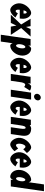

<svg xmlns="http://www.w3.org/2000/svg" viewBox="1890 -2790 1160 4981"><g transform="rotate(90 2470.5 -300.0)"><path d="M459.3 -232C461.2 -238 462.7 -249 463.8 -256C489.7 -436 384 -528 317.6 -528C233.5 -528 90.6 -406 69 -256C47.6 -107 155.2 15 239.3 15C287.4 15 363 -22 435 -119L326.1 -183C301.3 -137 289.2 -126 265.1 -126C246.1 -126 222.2 -153 233.6 -232ZM249.8 -330C257.8 -377 277.4 -413 303.1 -413C325 -413 336.5 -384 332.1 -330Z M884.7 0 707.2 -268 927.6 -513H734.5L679.8 -394L659.4 -513H466.3L616.1 -268L361.3 0H575.3L643.9 -145L670.7 0Z M1420.1 -257C1441.7 -407 1354.2 -528 1242.9 -528C1213.4 -528 1183.6 -497 1161.5 -455H1159.5L1167.9 -513H992.9L881.5 260H1058.5L1103 -49C1114.8 -8 1135.5 15 1164.6 15C1275.9 15 1398.5 -107 1420.1 -257ZM1232.1 -257C1221.9 -186 1192.3 -136 1164 -136C1136.2 -136 1118.7 -186 1129 -257C1139.1 -327 1169.7 -377 1198.8 -377C1229.1 -377 1242.2 -327 1232.1 -257Z M1872.3 -232C1874.2 -238 1875.7 -249 1876.8 -256C1902.7 -436 1797 -528 1730.6 -528C1646.5 -528 1503.6 -406 1482 -256C1460.6 -107 1568.2 15 1652.3 15C1700.4 15 1776 -22 1848 -119L1739.1 -183C1714.3 -137 1702.2 -126 1678.1 -126C1659.1 -126 1635.2 -153 1646.6 -232ZM1662.8 -330C1670.8 -377 1690.4 -413 1716.1 -413C1738 -413 1749.5 -384 1745.1 -330Z M1899.1 0H2076.1L2115.1 -270C2116.9 -283 2135.5 -374 2174.3 -374C2206.7 -374 2235.7 -346 2235.7 -346L2331.3 -496C2331.3 -496 2289.9 -528 2223.9 -528C2176.7 -528 2140.3 -439 2140.3 -439H2139.4L2150.1 -513H1973.1Z M2308 0H2488L2563.8 -526H2383.8ZM2414.4 -690C2407.5 -642 2440.8 -602 2486.8 -602C2532.8 -602 2577.5 -642 2584.4 -690C2591.3 -738 2558.1 -778 2512.1 -778C2466.1 -778 2421.3 -738 2414.4 -690Z M2981.3 -232C2983.2 -238 2984.7 -249 2985.8 -256C3011.7 -436 2906 -528 2839.6 -528C2755.5 -528 2612.6 -406 2591 -256C2569.6 -107 2677.2 15 2761.3 15C2809.4 15 2885 -22 2957 -119L2848.1 -183C2823.3 -137 2811.2 -126 2787.1 -126C2768.1 -126 2744.2 -153 2755.6 -232ZM2771.8 -330C2779.8 -377 2799.4 -413 2825.1 -413C2847 -413 2858.5 -384 2854.1 -330Z M3195.9 0 3231.1 -244C3245.6 -345 3262.6 -384 3293.8 -384C3325.1 -384 3330.8 -345 3316.3 -244L3281.1 0H3458.1L3499.5 -287C3524.3 -459 3448.2 -528 3314.6 -528C3287.3 -528 3259.5 -514 3222.6 -491L3226.8 -520H3086.8L3011.9 0Z M3948.9 -417C3934.5 -442 3867.8 -528 3802.6 -528C3723.3 -528 3579 -401 3558.1 -256C3537.2 -111 3645.1 15 3724.4 15C3795.6 15 3880.4 -67 3902.8 -97L3833.2 -190C3793.8 -160 3779.9 -134.3 3745.6 -134.3C3716.7 -134.3 3701 -191 3710.4 -256.3C3719.8 -321.5 3751.9 -378.7 3780.8 -378.7C3812.6 -378.7 3819.7 -368 3852.3 -323Z M4322.3 -232C4324.2 -238 4325.7 -249 4326.8 -256C4352.7 -436 4247 -528 4180.6 -528C4096.5 -528 3953.6 -406 3932 -256C3910.6 -107 4018.2 15 4102.3 15C4150.4 15 4226 -22 4298 -119L4189.1 -183C4164.3 -137 4152.2 -126 4128.1 -126C4109.1 -126 4085.2 -153 4096.6 -232ZM4112.8 -330C4120.8 -377 4140.4 -413 4166.1 -413C4188 -413 4199.5 -384 4195.1 -330Z M4390.8 -256C4369.1 -106 4456.7 15 4568 15C4597.5 15 4627.3 -16 4649.4 -58H4650.5L4642.1 0H4817.1L4941.1 -860H4764.9L4707.9 -464C4696.1 -505 4675.3 -528 4646.2 -528C4535 -528 4412.4 -406 4390.8 -256ZM4578.8 -256C4589 -327 4618.6 -377 4646.8 -377C4674.7 -377 4691.3 -327 4681 -256C4670.9 -186 4641.2 -136 4612.1 -136C4581.7 -136 4568.7 -186 4578.8 -256Z"/></g></svg>

Font: Blink
Style: Obl
Weight: 400
Designer: Mew Too
Foundry: Cannot Into Space Fonts
Version: Version 001.000